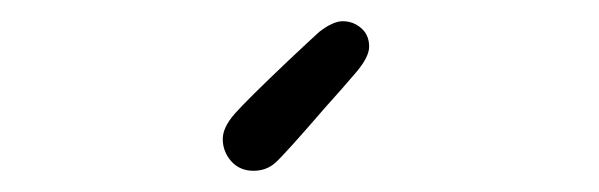

<svg xmlns="http://www.w3.org/2000/svg" viewBox="-20 -19 565 181"><path d="M190 112Q190 101 201.5 88Q213 75 252 38Q270 21 281 11Q294 1 303 1Q313 1 320.5 7.5Q328 14 328 25Q328 35 315 50Q304 63 286 83Q248 127 239.5 134.5Q231 142 219 142Q206 142 198 133Q190 124 190 112Z"/></svg>

Font: CMU Typewriter Text
Style: LightOblique
Weight: 200
Italic angle: -9.46001°
Version: Version 0.7.0